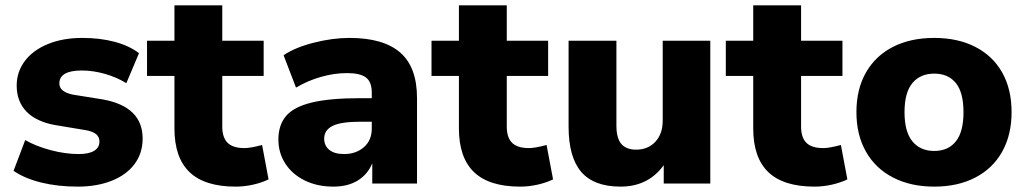

<svg xmlns="http://www.w3.org/2000/svg" viewBox="-20 -693 3875 725"><path d="M31.2 -47.9 75.2 -164.1Q116.2 -140.6 171.4 -126Q226.6 -111.3 277.3 -111.3Q315.4 -111.3 335.4 -123.5Q355.5 -135.7 355.5 -158.2Q355.5 -175.8 343.3 -186Q331.1 -196.3 305.7 -201.2L188.5 -220.7Q117.2 -233.4 80.1 -271.5Q43 -309.6 43 -370.1Q43 -420.9 73.2 -461.9Q103.5 -502.9 160.2 -526.4Q216.8 -549.8 291 -549.8Q357.4 -549.8 412.6 -535.2Q467.8 -520.5 504.9 -492.2L457 -378.9Q420.9 -401.4 376 -414.1Q331.1 -426.8 289.1 -426.8Q204.1 -426.8 204.1 -377.9Q204.1 -346.7 253.9 -335.9L369.1 -317.4Q518.6 -290 518.6 -169.9Q518.6 -114.3 487.8 -73.2Q457 -32.2 401.4 -10.3Q345.7 11.7 273.4 11.7Q197.3 11.7 134.8 -3.9Q72.3 -19.5 31.2 -47.9Z M638.7 -208V-406.2H535.2V-539.1H638.7V-672.9H819.3V-539.1H975.6V-406.2H819.3V-214.8Q819.3 -173.8 839.4 -153.8Q859.4 -133.8 903.3 -133.8Q925.8 -133.8 969.7 -145.5L994.1 -15.6Q967.8 -2.9 935.1 4.4Q902.3 11.7 870.1 11.7Q752.9 11.7 695.8 -43Q638.7 -97.7 638.7 -208Z M1031.2 -166Q1031.2 -220.7 1060.1 -254.9Q1088.9 -289.1 1156.7 -305.7Q1224.6 -322.3 1340.8 -322.3H1383.8V-343.8Q1383.8 -383.8 1361.8 -400.4Q1339.8 -417 1290 -417Q1242.2 -417 1192.4 -402.8Q1142.6 -388.7 1097.7 -362.3L1050.8 -484.4Q1093.8 -513.7 1164.6 -531.7Q1235.4 -549.8 1299.8 -549.8Q1427.7 -549.8 1491.2 -494.6Q1554.7 -439.5 1554.7 -322.3V0H1385.7V-76.2Q1368.2 -34.2 1330.6 -11.2Q1293 11.7 1239.3 11.7Q1177.7 11.7 1130.4 -11.7Q1083 -35.2 1057.1 -75.7Q1031.2 -116.2 1031.2 -166ZM1279.3 -111.3Q1324.2 -111.3 1354 -137.2Q1383.8 -163.1 1383.8 -207V-233.4H1341.8Q1266.6 -233.4 1235.4 -217.3Q1204.1 -201.2 1204.1 -169.9Q1204.1 -142.6 1223.6 -127Q1243.2 -111.3 1279.3 -111.3Z M1712.9 -208V-406.2H1609.4V-539.1H1712.9V-672.9H1893.6V-539.1H2049.8V-406.2H1893.6V-214.8Q1893.6 -173.8 1913.6 -153.8Q1933.6 -133.8 1977.5 -133.8Q2000 -133.8 2043.9 -145.5L2068.4 -15.6Q2042 -2.9 2009.3 4.4Q1976.6 11.7 1944.3 11.7Q1827.1 11.7 1770 -43Q1712.9 -97.7 1712.9 -208Z M2127 -214.8V-539.1H2307.6V-218.8Q2307.6 -170.9 2326.2 -149.4Q2344.7 -127.9 2381.8 -127.9Q2426.8 -127.9 2454.6 -157.7Q2482.4 -187.5 2482.4 -237.3V-539.1H2662.1V0H2486.3V-69.3Q2427.7 11.7 2323.2 11.7Q2222.7 11.7 2174.8 -43.9Q2127 -99.6 2127 -214.8Z M2824.2 -208V-406.2H2720.7V-539.1H2824.2V-672.9H3004.9V-539.1H3161.1V-406.2H3004.9V-214.8Q3004.9 -173.8 3024.9 -153.8Q3044.9 -133.8 3088.9 -133.8Q3111.3 -133.8 3155.3 -145.5L3179.7 -15.6Q3153.3 -2.9 3120.6 4.4Q3087.9 11.7 3055.7 11.7Q2938.5 11.7 2881.3 -43Q2824.2 -97.7 2824.2 -208Z M3213.9 -269.5Q3213.9 -356.4 3250 -419.4Q3286.1 -482.4 3352.1 -516.1Q3418 -549.8 3507.8 -549.8Q3596.7 -549.8 3662.6 -516.1Q3728.5 -482.4 3764.2 -419.4Q3799.8 -356.4 3799.8 -269.5Q3799.8 -183.6 3764.2 -120.1Q3728.5 -56.6 3662.6 -22.5Q3596.7 11.7 3507.8 11.7Q3418.9 11.7 3352.5 -22.5Q3286.1 -56.6 3250 -120.1Q3213.9 -183.6 3213.9 -269.5ZM3507.8 -123Q3560.5 -123 3589.4 -159.2Q3618.2 -195.3 3618.2 -269.5Q3618.2 -343.8 3589.4 -379.4Q3560.5 -415 3507.8 -415Q3455.1 -415 3425.3 -379.4Q3395.5 -343.8 3395.5 -269.5Q3395.5 -195.3 3425.3 -159.2Q3455.1 -123 3507.8 -123Z"/></svg>

Font: Min Sans Black
Style: Regular
Weight: 900
Designer: Jinseong-Kim, NotoSansCJK, Nunito
Foundry: Jinseong-Kim
Version: Version 1.000